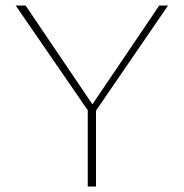

<svg xmlns="http://www.w3.org/2000/svg" viewBox="-20 -678 668 698"><path d="M306 -267 37 -658H73L326 -284ZM299 0V-286H329V0ZM323 -267 306 -284 559 -658H591Z"/></svg>

Font: Ysabeau Office Thin
Style: Regular
Weight: 250
Designer: Christian Thalmann (Catharsis Fonts)
Version: Version 2.001;gftools[0.9.30]; featfreeze: tnum,lnum,ss02